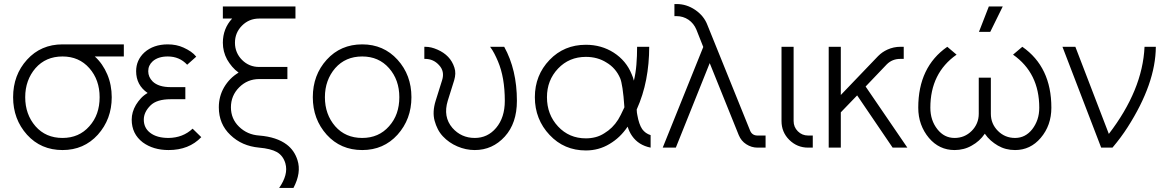

<svg xmlns="http://www.w3.org/2000/svg" viewBox="-20 -732 5764 952"><path d="M290 -512Q183 -512 114 -436Q45 -360 45 -250Q45 -141 114 -64Q183 12 290 12Q396 12 465 -64Q534 -141 534 -250Q534 -280 528.5 -308.5Q523 -337 512 -363Q501 -389 485.5 -411.5Q470 -434 450 -452H594V-512ZM290 -452Q372 -452 423 -394Q474 -336 474 -250Q474 -207 461.5 -171Q449 -135 423 -106Q372 -48 290 -48Q207 -48 156 -106Q105 -165 105 -250Q105 -293 118 -329Q131 -365 156 -394Q207 -452 290 -452Z M899 -300H826Q766 -300 737 -328Q715 -350 715 -379Q715 -408 737 -428Q764 -452 812 -452Q870 -452 908 -411L953 -451Q942 -465 926 -476Q910 -487 890 -496Q855 -512 812 -512Q741 -512 696 -472Q655 -434 655 -379Q655 -310 712 -271Q693 -260 679 -245Q665 -230 654 -212Q633 -176 633 -139Q633 -68 688 -26Q740 12 816 12Q917 12 978 -52L935 -94Q887 -49 816 -48Q757 -48 724 -74Q693 -98 693 -139Q693 -176 726 -209Q757 -240 826 -240H899Z M1085 -700V-640H1131Q1108 -615 1096.5 -585Q1085 -555 1085 -520Q1085 -476 1106 -437Q1117 -418 1131 -401.5Q1145 -385 1163 -372Q1118 -345 1091 -299Q1065 -254 1065 -200Q1065 -117 1122 -63Q1151 -35 1186.5 -19.5Q1222 -4 1265 0Q1322 5 1353 22Q1384 40 1395 78Q1403 106 1395 136.5Q1387 167 1364 200H1435Q1455 162 1460 127.5Q1465 93 1455 62Q1440 14 1402 -15Q1352 -53 1265 -60Q1206 -64 1165 -104Q1125 -143 1125 -200Q1125 -258 1166 -299Q1207 -340 1265 -340H1405V-400H1265Q1215 -400 1180 -435Q1163 -452 1154 -473.5Q1145 -495 1145 -520Q1145 -570 1180 -605Q1215 -640 1265 -640H1445V-700Z M1776 -512Q1669 -512 1600 -436Q1531 -360 1531 -250Q1531 -141 1600 -64Q1669 12 1776 12Q1882 12 1951 -64Q2020 -141 2020 -250Q2020 -360 1951 -436Q1882 -512 1776 -512ZM1776 -452Q1858 -452 1909 -394Q1960 -336 1960 -250Q1960 -207 1947.5 -171Q1935 -135 1909 -106Q1858 -48 1776 -48Q1693 -48 1642 -106Q1591 -165 1591 -250Q1591 -293 1604 -329Q1617 -365 1642 -394Q1693 -452 1776 -452Z M2084 -500V-440H2088Q2129 -440 2157 -409Q2186 -378 2172 -334L2140 -232Q2123 -177 2135 -133Q2141 -111 2151 -91.5Q2161 -72 2176 -56Q2191 -40 2209 -27.5Q2227 -15 2248 -6Q2269 3 2290.5 7.5Q2312 12 2334 12Q2422 12 2483 -55Q2543 -121 2543 -232Q2543 -386 2480 -500H2410Q2422 -484 2431.5 -465.5Q2441 -447 2449 -428Q2466 -388 2474.5 -339Q2483 -290 2483 -232Q2483 -149 2440 -98Q2398 -48 2334 -48Q2267 -48 2223 -98Q2176 -153 2200 -232L2232 -334Q2237 -351 2237.5 -366.5Q2238 -382 2233 -397Q2223 -428 2202 -450Q2181 -472 2149 -486Q2133 -493 2118.5 -496.5Q2104 -500 2088 -500Z M2885 -510Q2777 -510 2705 -435Q2632 -359 2632 -250Q2632 -195 2650.5 -148Q2669 -101 2705 -63Q2777 14 2885 14Q2949 14 3002 -18Q3029 -34 3051 -55Q3073 -76 3092 -104Q3096 -91 3101.5 -79.5Q3107 -68 3114 -58Q3130 -35 3153 -20.5Q3176 -6 3206 0V-62Q3193 -66 3182.5 -73.5Q3172 -81 3164 -92Q3156 -104 3150 -121.5Q3144 -139 3140 -162Q3139 -167 3138 -174Q3137 -181 3137 -189Q3169 -260 3184 -338Q3199 -416 3199 -500H3139Q3139 -454 3135.5 -411.5Q3132 -369 3123 -332Q3121 -341 3118 -349Q3115 -357 3112 -364Q3085 -431 3023 -471Q2962 -510 2885 -510ZM2885 -450Q2943 -450 2987 -422Q3033 -395 3055 -344Q3061 -330 3066.5 -294.5Q3072 -259 3076 -200Q3066 -178 3058 -162.5Q3050 -147 3045 -139Q3018 -96 2976 -71Q2956 -58 2933 -52Q2910 -46 2885 -46Q2802 -46 2747 -105Q2692 -164 2692 -250Q2692 -334 2747 -392Q2802 -450 2885 -450Z M3324 -712V-652H3335Q3367 -652 3394 -634Q3420 -616 3433 -585L3467 -499L3266 0H3331L3499 -419L3643 -62Q3655 -33 3680 -17Q3706 0 3736 0H3776V-60H3736Q3709 -60 3699 -85L3488 -607Q3471 -653 3427 -683Q3384 -712 3335 -712Z M3855 -500V-132Q3855 -77 3893 -39Q3932 0 3987 0H4010V-60H3987Q3957 -60 3936 -81Q3915 -102 3915 -132V-500Z M4089 -500V0H4149V-175L4230 -259L4406 0H4479L4272 -303L4377 -413Q4404 -440 4444 -440H4461V-500H4444Q4411 -500 4380 -486Q4367 -480 4356 -472.5Q4345 -465 4334 -454L4149 -261V-500Z M4677 -500Q4533 -400 4533 -198Q4533 -154 4546.5 -116.5Q4560 -79 4586 -48Q4637 12 4713 12Q4736 12 4757.5 6.5Q4779 1 4798 -10Q4818 -21 4834 -35.5Q4850 -50 4863 -69Q4876 -50 4892.5 -35.5Q4909 -21 4928 -10Q4966 12 5013 12Q5089 12 5140 -48Q5193 -110 5193 -198Q5193 -400 5049 -500L5003 -461Q5133 -370 5133 -198Q5133 -166 5124 -139.5Q5115 -113 5098 -91Q5064 -48 5013 -48Q4963 -48 4928 -83Q4893 -118 4893 -168V-347H4833V-168Q4833 -143 4824 -121.5Q4815 -100 4798 -83Q4763 -48 4713 -48Q4662 -48 4628 -91Q4593 -135 4593 -198Q4593 -370 4723 -461ZM4834 -574H4890L4952 -700H4883Z M5248 -500 5440 0H5496Q5518 -26 5536.5 -51Q5555 -76 5571 -101Q5710 -318 5711 -500H5655Q5650 -392 5605.5 -284Q5561 -176 5478 -68L5312 -500Z"/></svg>

Font: Unageo
Style: Light
Weight: 300
Designer: Richard Sepsi
Foundry: Richard Sepsi
Version: Version 2.000